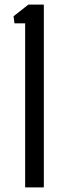

<svg xmlns="http://www.w3.org/2000/svg" viewBox="-20 -820 272 840"><path d="M90 0V-717.8H43.3L39.3 -748.9L104.4 -800H171.8V0Z"/></svg>

Font: Big Shoulders Stencil Text Thin
Style: Regular
Weight: 100
Designer: Patric King
Foundry: XO Type Co
Version: Version 2.001